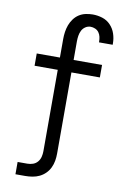

<svg xmlns="http://www.w3.org/2000/svg" viewBox="-103 -802 705 1077"><g transform="rotate(10 250.0 -264.0)"><path d="M64 215V145H119Q136 145 151.5 139.5Q167 134 177.5 121.5Q188 109 192 93Q196 77 196 60V-403H64V-473H196V-579Q196 -599 199 -619.5Q202 -640 209 -659Q216 -678 228.5 -695Q241 -712 258 -723Q275 -734 295.5 -738.5Q316 -743 336 -743Q364 -743 391 -734.5Q418 -726 437.5 -705.5Q457 -685 466 -658Q475 -631 475 -603Q475 -601 475 -599Q475 -597 475 -595H397Q397 -596 397 -597Q397 -598 397 -599Q397 -613 394 -626.5Q391 -640 383 -651Q375 -662 362 -667.5Q349 -673 336 -673Q320 -673 306.5 -664Q293 -655 286 -641Q279 -627 276.5 -611Q274 -595 274 -579V-473H436V-402H274V60Q274 81 270.5 101.5Q267 122 258 141Q249 160 234 175Q219 190 200.5 199Q182 208 161 211.5Q140 215 119 215Z"/></g></svg>

Font: Zed Mono
Style: Regular
Weight: 400
Monospace: yes
Designer: Belleve Invis
Foundry: Belleve Invis
Version: Version 1.0.0; ttfautohint (v1.8.4)